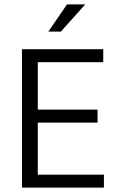

<svg xmlns="http://www.w3.org/2000/svg" viewBox="-20 -854 534 874"><path d="M80 -630H450V-571H152V-355H424V-296H152V-59H453V0H80ZM257 -710H200L285 -834H368Z"/></svg>

Font: Mukta Mahee Light
Style: Regular
Weight: 300
Designer: Shuchita Grover, Noopur Datye, Girish Dalvi, Yashodeep Gholap
Foundry: Ek Type
Version: Version 2.538;PS 1.000;hotconv 16.6.51;makeotf.lib2.5.65220;